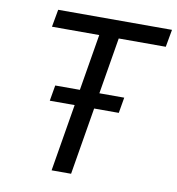

<svg xmlns="http://www.w3.org/2000/svg" viewBox="-79 -772 779 844"><g transform="rotate(10 310.5 -350.0)"><path d="M207 0 257 -300H146L158 -370H268L310 -622H99L113 -700H621L607 -622H397L355 -370H466L454 -300H344L294 0Z"/></g></svg>

Font: CommitMono
Style: Italic
Weight: 400
Monospace: yes
Designer: Eigil Nikolajsen
Foundry: Eigil Nikolajsen
Version: Version 1.143